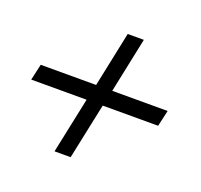

<svg xmlns="http://www.w3.org/2000/svg" viewBox="-98 -639 786 749"><g transform="rotate(20 295.0 -264.0)"><path d="M560.1 -298.8 544.9 -231.9H314.9L266.1 0H199.2L248 -231.9H18.1L33.2 -298.8H263.2L311 -527.8H377.9L330.1 -298.8Z"/></g></svg>

Font: GFS Olga
Style: Regular
Weight: 400
Designer: George Matthiopoulos
Foundry: George Matthiopoulos
Version: Version 1.0